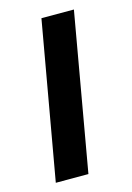

<svg xmlns="http://www.w3.org/2000/svg" viewBox="-91 -600 447 650"><g transform="rotate(-15 132.0 -275.5)"><path d="M22.9 0 120.1 -550.8H233.9L137.2 0Z"/></g></svg>

Font: Poppins Medium
Style: Italic
Weight: 500
Italic angle: -10°
Designer: Ninad Kale (Devanagari), Jonny Pinhorn (Latin)
Foundry: Indian Type Foundry
Version: Version 3.200;PS 1.000;hotconv 16.6.54;makeotf.lib2.5.65590